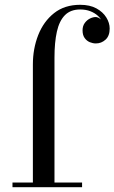

<svg xmlns="http://www.w3.org/2000/svg" viewBox="-20 -780 477 800"><path d="M314 -760Q354.5 -760 381.8 -745Q409 -730 423 -707.2Q437 -684.5 437 -661Q437 -630.5 419.8 -614.8Q402.5 -599 379.5 -599Q367 -599 354.2 -604.2Q341.5 -609.5 332.8 -621.5Q324 -633.5 324 -653.5Q324 -671.5 333 -684Q342 -696.5 355.2 -703Q368.5 -709.5 381 -709Q389 -708 396.8 -702.2Q404.5 -696.5 406.5 -687.5Q401 -702 388 -714Q375 -726 356.5 -733.2Q338 -740.5 314 -740.5Q274 -740.5 250.5 -716.8Q227 -693 217 -648.2Q207 -603.5 207 -540V-19.5H322V0H32V-19.5H117V-511.5Q117 -577 139.2 -633.8Q161.5 -690.5 205.2 -725.2Q249 -760 314 -760Z"/></svg>

Font: Bodoni Moda SC
Style: Regular
Weight: 400
Designer: Owen Earl
Foundry: indestructible type
Version: Version 2.005